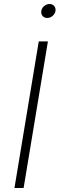

<svg xmlns="http://www.w3.org/2000/svg" viewBox="-20 -933 296 953"><path d="M217.8 -727.5 97.2 0H51.8L172.4 -727.5ZM214.4 -843.8Q199.7 -843.8 191.2 -854Q182.6 -864.3 185.1 -878.4Q187 -893.1 199.2 -903.1Q211.4 -913.1 226.1 -913.1Q240.7 -913.1 249 -903.1Q257.3 -893.1 255.4 -878.4Q252.9 -864.3 241 -854Q229 -843.8 214.4 -843.8Z"/></svg>

Font: Inter 20pt ExtraLight
Style: Italic
Weight: 250
Italic angle: -9.3988°
Version: Version 4.001;git-66647c0bb